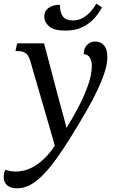

<svg xmlns="http://www.w3.org/2000/svg" viewBox="-61 -771 624 1041"><path d="M293 -605Q232 -605 205.5 -628Q179 -651 179 -680Q179 -710 201.5 -727.5Q224 -745 264 -745Q264 -702 280.5 -681Q297 -660 334 -660Q365 -660 390 -675Q415 -690 433 -711Q451 -732 461 -751L492 -731Q477 -702 451 -672.5Q425 -643 386.5 -624Q348 -605 293 -605ZM33 250Q-6 250 -23.5 232.5Q-41 215 -41 189Q-41 180 -39 170Q-37 160 -33 150Q-19 154 -5 156.5Q9 159 25 159Q66 159 104 141.5Q142 124 177 91Q212 58 241 11L258 -16L245 48L103 -441Q97 -461 88.5 -472.5Q80 -484 67 -489Q54 -494 34 -494H23L32 -536H178L249 -266Q262 -218 271.5 -183Q281 -148 288.5 -120.5Q296 -93 302 -65H292Q331 -127 364 -190Q397 -253 417 -311Q437 -369 437 -415Q437 -438 426.5 -457.5Q416 -477 393 -477Q393 -511 412 -528.5Q431 -546 453 -546Q485 -546 503 -525Q521 -504 521 -462Q521 -426 507 -381.5Q493 -337 467.5 -283Q442 -229 406 -166.5Q370 -104 326 -33Q281 40 242 93.5Q203 147 168 181.5Q133 216 100 233Q67 250 33 250Z"/></svg>

Font: Noto Serif
Style: Italic
Weight: 400
Italic angle: -12°
Designer: Monotype Design Team
Foundry: Monotype Imaging Inc.
Version: Version 2.013